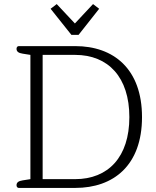

<svg xmlns="http://www.w3.org/2000/svg" viewBox="-20 -921 766 941"><path d="M330 -750H365L466 -878L436 -901L347 -806L258 -901L228 -878ZM72 0H349C536 0 676 -110 676 -347C676 -584 536 -695 349 -695H72C66 -695 61 -690 61 -682C61 -668 71 -661 91 -658L129 -652V-43L91 -37C71 -34 61 -27 61 -13C61 -5 66 0 72 0ZM189 -43V-652H348C511 -652 614 -542 614 -347C614 -152 511 -43 348 -43Z"/></svg>

Font: Maitree Light
Style: Regular
Weight: 300
Designer: CadsonDemak Team
Foundry: CadsonDemak
Version: Version 1.000;PS 001.000;hotconv 1.0.88;makeotf.lib2.5.64775